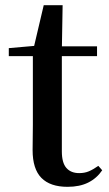

<svg xmlns="http://www.w3.org/2000/svg" viewBox="-20 -706 422 742"><path d="M163 -489V-527H355V-489ZM241 16Q174 16 140 -18.5Q106 -53 106 -126Q106 -152 106.5 -173Q107 -194 107 -223V-489H14V-520L128 -530L109 -516L149 -686H222L219 -511V-500V-121Q219 -77 236.5 -57Q254 -37 286 -37Q307 -37 323.5 -44Q340 -51 360 -65L375 -48Q354 -17 321 -0.5Q288 16 241 16Z"/></svg>

Font: Noto Serif KR SemiBold
Style: Regular
Weight: 600
Designer: Ryoko NISHIZUKA 西塚涼子 (kana & ideographs); Frank Grießhammer (Latin, Greek & Cyrillic); Wenlong ZHANG 张文龙 (bopomofo); San
Foundry: Adobe
Version: Version 2.003-H1;hotconv 1.1.1;makeotfexe 2.6.0